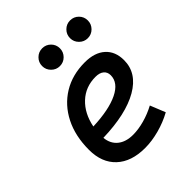

<svg xmlns="http://www.w3.org/2000/svg" viewBox="-206 -861 998 998"><g transform="rotate(-45 293.0 -362.5)"><path d="M286.6 -83Q325.7 -83 370.1 -95.2Q414.6 -107.4 455.6 -129.4L489.3 -45.9Q441.4 -19.5 386.7 -4.9Q332 9.8 282.2 9.8Q181.6 9.8 125.2 -43Q68.8 -95.7 68.8 -189.9Q68.8 -291.5 107.2 -367.2Q145.5 -442.9 214.4 -485.1Q283.2 -527.3 375 -527.3Q447.3 -527.3 487.5 -491.2Q527.8 -455.1 527.8 -390.6Q527.8 -296.4 432.4 -241.2Q336.9 -186 166 -181.2Q170.4 -134.8 202.1 -108.9Q233.9 -83 286.6 -83ZM170.9 -259.8Q290.5 -264.6 356.9 -297.1Q423.3 -329.6 423.3 -384.3Q423.3 -407.7 407.2 -421.1Q391.1 -434.6 361.3 -434.6Q287.6 -434.6 237.1 -387.2Q186.5 -339.8 170.9 -259.8ZM270 -604.5Q243.2 -604.5 223.9 -623.8Q204.6 -643.1 204.6 -669.9Q204.6 -697.3 223.9 -716.3Q243.2 -735.4 270 -735.4Q297.4 -735.4 316.4 -716.3Q335.4 -697.3 335.4 -669.9Q335.4 -643.1 316.4 -623.8Q297.4 -604.5 270 -604.5ZM475.1 -604.5Q448.2 -604.5 429 -623.8Q409.7 -643.1 409.7 -669.9Q409.7 -697.3 429 -716.3Q448.2 -735.4 475.1 -735.4Q502.4 -735.4 521.5 -716.3Q540.5 -697.3 540.5 -669.9Q540.5 -643.1 521.5 -623.8Q502.4 -604.5 475.1 -604.5Z"/></g></svg>

Font: Cascadia Code NF
Style: Italic
Weight: 400
Italic angle: -10°
Monospace: yes
Designer: Aaron Bell
Foundry: Saja Typeworks
Version: Version 2404.023; ttfautohint (v1.8.4)